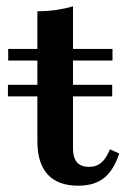

<svg xmlns="http://www.w3.org/2000/svg" viewBox="-20 -569 407 600"><path d="M4.8 -267.7V-304H330.6V-267.7ZM224.2 11.3Q161.3 11.3 129 -23.8Q96.8 -58.9 96.8 -128.2V-208.1H208.1V-106.5Q208.1 -75.8 220.6 -61.7Q233.1 -47.6 258.1 -47.6Q281.5 -47.6 296.8 -60.9Q312.1 -74.2 323.4 -102.4L352.4 -89.5Q335.5 -37.1 305.2 -12.9Q275 11.3 224.2 11.3ZM96.8 -208.1V-533.9Q128.2 -533.9 155.6 -537.9Q183.1 -541.9 208.1 -549.2V-208.1ZM5.6 -379.8V-416.1H331.5V-379.8Z"/></svg>

Font: Playfair 9pt
Style: Bold
Weight: 700
Designer: Claus Eggers Sørensen
Foundry: Claus Eggers Sørensen
Version: Version 2.203